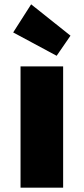

<svg xmlns="http://www.w3.org/2000/svg" viewBox="-20 -868 387 888"><path d="M272 -561V0H75V-561ZM242 -610 41 -718 124 -848 306 -703Z"/></svg>

Font: Fz Poppins ExtBd
Style: Regular
Weight: 800
Designer: Ninad Kale (Devanagari), Jonny Pinhorn (Latin)
Foundry: Indian Type Foundry
Version: Vit hóa bi Vntype.Com & FontZin.Com